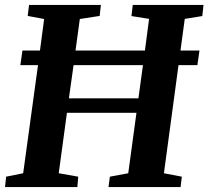

<svg xmlns="http://www.w3.org/2000/svg" viewBox="-20 -763 850 783"><path d="M0.5 0 5 -42.5 74.5 -56.5 135 -497.5H63L71.5 -557H143L160 -685.5L93 -698L98.5 -743H391.5L386.5 -698L305.5 -685.5L288 -557H571L588 -686L516 -697.5L521.5 -743H810L805 -697.5L733.5 -686L716 -557H793.5L785 -497.5H708L648.5 -56.5L721.5 -42.5L716.5 0H422.5L428 -42.5L503 -56.5L536.5 -303H253L219.5 -56.5L299 -42.5L295.5 0ZM261 -362H544.5L563 -497.5H280Z"/></svg>

Font: Merriweather 36pt
Style: Bold Italic
Weight: 700
Italic angle: -7.8°
Version: Version 2.101